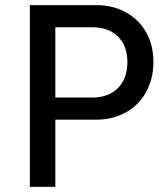

<svg xmlns="http://www.w3.org/2000/svg" viewBox="-20 -726 647 746"><path d="M354 -706Q418 -706 468.5 -678.5Q519 -651 547.5 -601Q576 -551 576 -485Q576 -419 547.5 -368Q519 -317 468.5 -289Q418 -261 354 -261H195V0H96V-706ZM475 -485Q475 -548 438.5 -584Q402 -620 339 -620H195V-347H338Q402 -347 438.5 -384Q475 -421 475 -485Z"/></svg>

Font: Museo Sans Medium
Style: Regular
Weight: 500
Designer: Jos Buivenga
Foundry: Jos Buivenga & Rosetta Type Foundry (extension, remastering)
Version: Version 3.600;PS 1.000;hotconv 1.0.88;makeotf.lib2.5.647800;